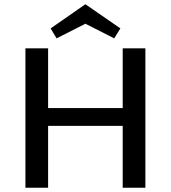

<svg xmlns="http://www.w3.org/2000/svg" viewBox="-20 -886 806 906"><path d="M383 -774 247 -705 219 -752 383 -866 548 -752 519 -705ZM559 -658H666V0H559V-292H207V0H100V-658H207V-376H559Z"/></svg>

Font: EauTestText Semibold
Style: Regular
Weight: 600
Designer: Christian Thalmann (Catharsis Fonts)
Version: Version 0.001;PS 000.001;hotconv 1.0.88;makeotf.lib2.5.64775